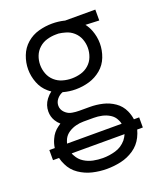

<svg xmlns="http://www.w3.org/2000/svg" viewBox="-139 -626 778 928"><g transform="rotate(-20 250.0 -162.5)"><path d="M250 213Q213 213 177 204.5Q141 196 110 175Q79 154 63 120Q54 102 50 84H19V32H47Q50 9 60 -12Q73 -42 100 -61Q106 -66 113 -70Q100 -81 91 -96Q78 -118 78 -144Q78 -177 98 -204Q110 -220 125 -231Q117 -236 109 -243Q82 -266 69 -300Q56 -334 56 -369Q56 -404 69 -438Q82 -472 109 -495.5Q136 -519 170.5 -528.5Q205 -538 240 -538Q271 -538 301 -531L304 -530H460V-474L390 -477Q404 -459 412 -438Q425 -404 425 -369Q425 -334 412 -300Q399 -266 371.5 -243Q344 -220 310 -210Q276 -200 240 -200Q207 -200 175 -209Q158 -203 145.5 -188Q133 -173 133 -154Q133 -134 148.5 -118.5Q164 -103 185 -100Q202 -97 220 -97H226H274Q307 -97 339.5 -89.5Q372 -82 399.5 -63Q427 -44 441 -13Q451 9 454 32H481V84H452Q447 103 438 121Q421 155 390 176Q359 197 323 205Q287 213 250 213ZM250 157Q283 157 315.5 147.5Q348 138 371 111Q381 98 387 84H115Q117 91 121 97Q133 120 154.5 133.5Q176 147 200.5 152Q225 157 250 157ZM110 32H391Q389 21 383 10Q374 -9 355.5 -20.5Q337 -32 316 -36.5Q295 -41 274 -41H226H223H221Q201 -41 182 -36Q162 -31 144.5 -19.5Q127 -8 118 10Q113 21 110 32ZM225 -41H221H223ZM240 -256Q264 -256 287 -262.5Q310 -269 328 -285Q346 -301 354.5 -323.5Q363 -346 363 -369.5Q363 -393 354.5 -415Q346 -437 328 -453Q310 -469 287 -475Q270 -480 253 -482H240Q217 -482 194 -475.5Q171 -469 153 -453Q135 -437 126.5 -415Q118 -393 118 -369.5Q118 -346 126.5 -323.5Q135 -301 153 -285Q171 -269 194 -262.5Q217 -256 240 -256Z"/></g></svg>

Font: Iosevka SS01 Light
Style: Regular
Weight: 300
Monospace: yes
Designer: Belleve Invis
Foundry: Belleve Invis
Version: 2.3.3; ttfautohint (v1.8.3)